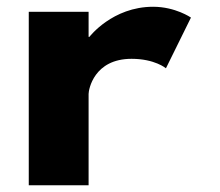

<svg xmlns="http://www.w3.org/2000/svg" viewBox="-20 -548 650 568"><path d="M65.1 0H242.1V-270C242.1 -283 257.9 -374 369.2 -374C437.9 -374 470.9 -346 470.9 -346L544.9 -496C544.9 -496 498.9 -528 432.9 -528C312.3 -528 244.6 -439 244.6 -439H242.1V-513H65.1Z"/></svg>

Font: Hussar
Style: BdSuprExt
Weight: 700
Foundry: Cannot Into Space Fonts
Version: Version 2.00